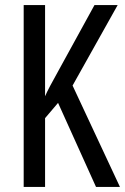

<svg xmlns="http://www.w3.org/2000/svg" viewBox="-20 -734 491 754"><path d="M451 0 265 -398 442 -714H351L211 -459C183 -409 165 -375 157 -356V-714H73V0H157V-270L208 -330L357 0Z"/></svg>

Font: Noto Sans Arabic UI XCn
Style: Regular
Weight: 400
Width: 2
Designer: Monotype Design Team, Nadine Chahine and Nizar Qandah
Foundry: Monotype Imaging Inc.
Version: Version 2.010